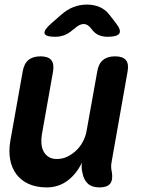

<svg xmlns="http://www.w3.org/2000/svg" viewBox="-20 -805 640 835"><path d="M412.9 10Q380.1 10 362.1 -6.3Q344.2 -22.5 338.2 -54.6Q335.6 -65.1 335.1 -76.4Q334.6 -87.7 336.6 -98.2Q311.5 -46.7 272.5 -18.4Q233.5 10 183.4 10Q137.8 10 104.3 -5.3Q70.9 -20.5 50.9 -47.6Q30.9 -74.7 24.2 -111.1Q17.6 -147.5 24.6 -190.5L78.7 -494Q84.1 -527.5 103.4 -543.7Q122.7 -560 156.2 -560Q189.7 -560 202.9 -543.7Q216.1 -527.5 210.7 -494L162 -219.3Q158.7 -199.6 160.2 -180.7Q161.6 -161.7 169.3 -146.9Q177 -132 191.2 -122.8Q205.3 -113.5 228.1 -113.5Q252.3 -113.5 273.9 -124.3Q295.6 -135 312.8 -151.9Q330 -168.7 341.2 -190.4Q352.4 -212.1 356.4 -234.7L402.9 -494Q408.3 -527.5 427.6 -543.7Q446.9 -560 480.4 -560Q513.9 -560 527.5 -543.7Q541 -527.5 534.9 -494L465.1 -99.2Q462.8 -87.7 463.5 -76.9Q464.1 -66.1 466.7 -54.6Q471.7 -21.8 458.7 -5.9Q445.7 10 412.9 10ZM220 -645Q177.9 -645 173.8 -659.8Q169.8 -674.6 204.5 -704.6L246.3 -741Q272 -763.7 299.6 -774.3Q327.2 -785 358 -785Q388.8 -785 413.5 -774.3Q438.2 -763.7 455.8 -741L483.7 -704.9Q507.9 -674.6 499.2 -659.8Q490.4 -645 448 -645Q426.8 -645 410.1 -652.1Q393.5 -659.1 381.4 -674.6L374.1 -683.8Q360 -700.6 343.7 -700.6Q327.5 -700.6 307.7 -683.8L295.7 -674.3Q278.2 -659.1 259.7 -652.1Q241.2 -645 220 -645Z"/></svg>

Font: Maple Mono
Style: Italic
Weight: 400
Italic angle: -10°
Monospace: yes
Designer: subframe7536
Version: Version 7.300